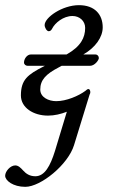

<svg xmlns="http://www.w3.org/2000/svg" viewBox="-77 -434 439 744"><path d="M-57 247C-57 266 -26 290 21 290C81 290 187 204 210 128L270 -67C272 -70 273 -74 273 -77C273 -83 270 -89 266 -89C261 -89 258 -85 254 -82C227 -62 180 -42 141 -42C111 -42 79 -57 79 -87C79 -124 101 -147 149 -172L162 -179H272C290 -179 306 -201 306 -209C306 -217 300 -223 293 -223H246C293 -250 321 -290 321 -328C321 -378 290 -414 229 -414C164 -414 96 -366 96 -337C96 -327 104 -313 112 -313C119 -313 123 -319 125 -323C136 -345 168 -372 204 -372C231 -372 253 -353 253 -326C253 -288 236 -254 181 -223H43C27 -223 16 -205 16 -192C16 -184 23 -179 30 -179H97L93 -177C30 -145 4 -125 4 -64C4 -17 52 14 109 14C134 14 159 8 182 -1L136 151C118 209 96 249 60 249C37 249 23 238 13 227C3 216 -6 207 -18 207C-37 207 -57 230 -57 247Z"/></svg>

Font: EB Garamond
Style: Italic
Weight: 400
Italic angle: -17.2°
Designer: Georg Duffner and Octavio Pardo
Foundry: Georg Duffner
Version: Version 1.000;PS 001.000;hotconv 1.0.88;makeotf.lib2.5.64775